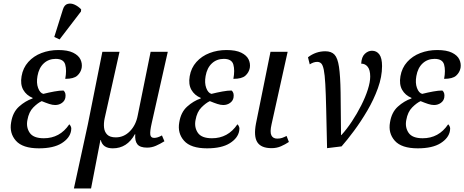

<svg xmlns="http://www.w3.org/2000/svg" viewBox="-20 -829 2626 1086"><path d="M200 10Q108 10 70 -33Q32 -76 43 -137Q52 -194 87.5 -226Q123 -258 164 -272L165 -275Q129 -290 111.5 -321Q94 -352 102 -398Q110 -445 140 -478.5Q170 -512 214.5 -529Q259 -546 310 -546Q363 -546 393.5 -531Q424 -516 435 -493Q446 -470 442 -445Q437 -419 417 -401Q397 -383 349 -383Q358 -431 349 -463.5Q340 -496 295 -496Q255 -496 227.5 -470.5Q200 -445 192 -399Q185 -360 195.5 -331.5Q206 -303 225 -298Q257 -306 287 -311.5Q317 -317 339 -317Q354 -305 350 -278Q347 -259 330.5 -247Q314 -235 292 -235Q277 -235 258.5 -241Q240 -247 216 -257Q194 -247 168.5 -221.5Q143 -196 135 -150Q127 -109 148 -78Q169 -47 228 -47Q273 -47 309 -66.5Q345 -86 372 -126Q377 -122 381 -112.5Q385 -103 382 -89Q375 -48 329 -19Q283 10 200 10ZM317 -606 287 -620 336 -776Q344 -802 363 -807Q382 -812 402.5 -802.5Q423 -793 439 -776L438 -764Z M398 237 477 -126 559 -536H656L572 -160Q566 -132 568.5 -107.5Q571 -83 586.5 -67.5Q602 -52 635 -52Q681 -52 715 -87Q749 -122 759 -176L832 -536H929L838 -132Q828 -88 830 -68.5Q832 -49 852 -49Q871 -49 896 -63L910 -30Q886 -15 862 -4.5Q838 6 812 6Q772 6 757 -13Q742 -32 745 -70H743Q699 10 618 10Q561 10 550 -37H548L495 237Z M1151 10Q1059 10 1021 -33Q983 -76 994 -137Q1003 -194 1038.5 -226Q1074 -258 1115 -272L1116 -275Q1080 -290 1062.5 -321Q1045 -352 1053 -398Q1061 -445 1091 -478.5Q1121 -512 1165.5 -529Q1210 -546 1261 -546Q1314 -546 1344.5 -531Q1375 -516 1386 -493Q1397 -470 1393 -445Q1388 -419 1368 -401Q1348 -383 1300 -383Q1309 -431 1300 -463.5Q1291 -496 1246 -496Q1206 -496 1178.5 -470.5Q1151 -445 1143 -399Q1136 -360 1146.5 -331.5Q1157 -303 1176 -298Q1208 -306 1238 -311.5Q1268 -317 1290 -317Q1305 -305 1301 -278Q1298 -259 1281.5 -247Q1265 -235 1243 -235Q1228 -235 1209.5 -241Q1191 -247 1167 -257Q1145 -247 1119.5 -221.5Q1094 -196 1086 -150Q1078 -109 1099 -78Q1120 -47 1179 -47Q1224 -47 1260 -66.5Q1296 -86 1323 -126Q1328 -122 1332 -112.5Q1336 -103 1333 -89Q1326 -48 1280 -19Q1234 10 1151 10Z M1516 9Q1457 9 1435.5 -24.5Q1414 -58 1428 -131L1510 -536H1607L1516 -126Q1506 -82 1515 -63.5Q1524 -45 1548 -45Q1564 -45 1575.5 -49Q1587 -53 1601 -60L1614 -26Q1593 -12 1569 -1.5Q1545 9 1516 9Z M1722 -505Q1766 -539 1820 -539Q1854 -539 1872 -520Q1890 -501 1897.5 -450.5Q1905 -400 1906.5 -306.5Q1908 -213 1909 -65H1911Q1942 -99 1971 -143Q2000 -187 2023.5 -233.5Q2047 -280 2060.5 -322.5Q2074 -365 2074 -396Q2074 -433 2060 -451Q2046 -469 2023 -469Q2025 -507 2043.5 -524.5Q2062 -542 2084 -542Q2110 -542 2125.5 -521.5Q2141 -501 2141 -455Q2141 -395 2117.5 -330Q2094 -265 2057.5 -203Q2021 -141 1982 -88.5Q1943 -36 1912 -1L1830 9Q1827 -124 1825 -212Q1823 -300 1820 -353.5Q1817 -407 1811.5 -434Q1806 -461 1797 -470Q1788 -479 1774 -479Q1754 -479 1732 -465Z M2343 10Q2251 10 2213 -33Q2175 -76 2186 -137Q2195 -194 2230.5 -226Q2266 -258 2307 -272L2308 -275Q2272 -290 2254.5 -321Q2237 -352 2245 -398Q2253 -445 2283 -478.5Q2313 -512 2357.5 -529Q2402 -546 2453 -546Q2506 -546 2536.5 -531Q2567 -516 2578 -493Q2589 -470 2585 -445Q2580 -419 2560 -401Q2540 -383 2492 -383Q2501 -431 2492 -463.5Q2483 -496 2438 -496Q2398 -496 2370.5 -470.5Q2343 -445 2335 -399Q2328 -360 2338.5 -331.5Q2349 -303 2368 -298Q2400 -306 2430 -311.5Q2460 -317 2482 -317Q2497 -305 2493 -278Q2490 -259 2473.5 -247Q2457 -235 2435 -235Q2420 -235 2401.5 -241Q2383 -247 2359 -257Q2337 -247 2311.5 -221.5Q2286 -196 2278 -150Q2270 -109 2291 -78Q2312 -47 2371 -47Q2416 -47 2452 -66.5Q2488 -86 2515 -126Q2520 -122 2524 -112.5Q2528 -103 2525 -89Q2518 -48 2472 -19Q2426 10 2343 10Z"/></svg>

Font: Noto Serif Condensed
Style: Italic
Weight: 400
Width: 3
Italic angle: -12°
Designer: Monotype Design Team
Foundry: Monotype Imaging Inc.
Version: Version 2.014; ttfautohint (v1.8.4.7-5d5b)